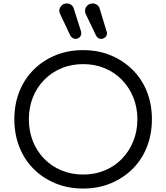

<svg xmlns="http://www.w3.org/2000/svg" viewBox="-20 -1081 961 1111"><path d="M461 10Q374 10 301 -20Q228 -50 174.5 -103.5Q121 -157 92 -230.5Q63 -304 63 -391Q63 -478 92 -551Q121 -624 174.5 -677.5Q228 -731 301 -761Q374 -791 461 -791Q548 -791 620.5 -761Q693 -731 747 -677.5Q801 -624 830 -551Q859 -478 859 -391Q859 -304 830 -230.5Q801 -157 747 -103.5Q693 -50 620.5 -20Q548 10 461 10ZM461 -71Q529 -71 586.5 -95Q644 -119 686 -162.5Q728 -206 751.5 -264.5Q775 -323 775 -391Q775 -459 751.5 -517Q728 -575 686 -618.5Q644 -662 586.5 -686Q529 -710 461 -710Q393 -710 335.5 -686Q278 -662 235.5 -618.5Q193 -575 170 -517Q147 -459 147 -391Q147 -323 170 -264.5Q193 -206 235.5 -162.5Q278 -119 335.5 -95Q393 -71 461 -71ZM566 -856Q545 -856 535 -877L475 -1002Q472 -1010 472 -1019Q472 -1035 484.5 -1048Q497 -1061 516 -1061Q529 -1061 540.5 -1053.5Q552 -1046 556 -1034L596 -902Q599 -896 599 -889Q599 -873 588 -864.5Q577 -856 566 -856ZM418 -856Q397 -856 386 -877L327 -1002Q325 -1007 324.5 -1011Q324 -1015 323 -1019Q323 -1035 335.5 -1048Q348 -1061 367 -1061Q380 -1061 391 -1053.5Q402 -1046 406 -1034L448 -902Q449 -899 449.5 -895.5Q450 -892 450 -889Q450 -873 439.5 -864.5Q429 -856 418 -856Z"/></svg>

Font: Comfortaa Medium
Style: Regular
Weight: 500
Designer: Johan Aakerlund
Foundry: Johan Aakerlund
Version: Version 3.104; ttfautohint (v1.8.1.43-b0c9)